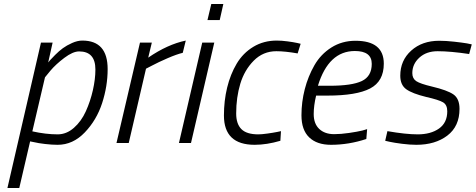

<svg xmlns="http://www.w3.org/2000/svg" viewBox="-20 -712 2369 956"><path d="M374 -456C428 -456 455 -426 455 -366C455 -334 450.8 -299.7 442.5 -263C434.2 -226.3 422.5 -191.3 407.5 -158C392.5 -124.7 372.7 -97.2 348 -75.5C323.3 -53.8 296.3 -43 267 -43C227.7 -43 185.7 -48 141 -58L204 -327L231 -360C249 -381.3 272.2 -402.7 300.5 -424C328.8 -445.3 353.3 -456 374 -456ZM76 224 130 -8 150 -4C163.3 -0.7 181.5 2.3 204.5 5C227.5 7.7 248.3 9 267 9C317.7 9 362.7 -11.5 402 -52.5C441.3 -93.5 470.2 -142.2 488.5 -198.5C506.8 -254.8 516 -311.3 516 -368C516 -462.7 474 -510 390 -510C374 -510 357 -506 339 -498C321 -490 305.7 -481.3 293 -472C280.3 -462.7 267.7 -451.7 255 -439C242.3 -426.3 233.8 -417.5 229.5 -412.5C225.2 -407.5 222 -403.7 220 -401L242 -500H184L17 224Z M621 0 707 -370 738 -386C758 -396.7 783.3 -408.7 814 -422C844.7 -435.3 870 -444.3 890 -449L905 -510C844.3 -497.3 782 -469 718 -425L736 -500H677L560 0Z M1074 -612 1092 -692H1032L1013 -612ZM931 0 1047 -500H987L871 0Z M1358 -510C1314.7 -510 1275.8 -499.7 1241.5 -479C1207.2 -458.3 1179.5 -430.3 1158.5 -395C1137.5 -359.7 1121.7 -320 1111 -276C1100.3 -232 1095 -185.7 1095 -137C1095 -39.7 1146 9 1248 9C1288 9 1330.7 2.3 1376 -11L1379 -59L1360 -55C1346.7 -52.3 1330.5 -49.7 1311.5 -47C1292.5 -44.3 1277.3 -43 1266 -43C1227.3 -43 1199.3 -51.7 1182 -69C1164.7 -86.3 1156 -112.3 1156 -147C1156 -200.3 1162.8 -249.7 1176.5 -295C1190.2 -340.3 1212.5 -378.7 1243.5 -410C1274.5 -441.3 1312 -457 1356 -457C1385.3 -457 1420.7 -453.3 1462 -446L1477 -494L1460 -498C1448 -500.7 1432 -503.3 1412 -506C1392 -508.7 1374 -510 1358 -510Z M1563 -285C1598.3 -400.3 1659.7 -458 1747 -458C1803 -458 1831 -436.7 1831 -394C1831 -352.7 1814.5 -324.2 1781.5 -308.5C1748.5 -292.8 1695.3 -285 1622 -285ZM1644 -44C1612.7 -44 1587.8 -52.7 1569.5 -70C1551.2 -87.3 1542 -112 1542 -144C1542 -172 1546 -202.7 1554 -236H1610C1706.7 -236 1777.7 -247.8 1823 -271.5C1868.3 -295.2 1891 -336.3 1891 -395C1891 -471 1844 -509 1750 -509C1705.3 -509 1665.3 -497.8 1630 -475.5C1594.7 -453.2 1566.5 -423.7 1545.5 -387C1524.5 -350.3 1508.5 -310.7 1497.5 -268C1486.5 -225.3 1481 -182 1481 -138C1481 -89.3 1493.8 -52.7 1519.5 -28C1545.2 -3.3 1581.3 9 1628 9C1687.3 9 1746 -0.7 1804 -20L1808 -69L1784 -62C1767.3 -58 1745.3 -54 1718 -50C1690.7 -46 1666 -44 1644 -44Z M2329 -491 2305 -496C2289 -498.7 2267.5 -501.5 2240.5 -504.5C2213.5 -507.5 2189 -509 2167 -509C2110.3 -509 2063.8 -492.7 2027.5 -460C1991.2 -427.3 1973 -385.7 1973 -335C1973 -304.3 1983 -281.8 2003 -267.5C2023 -253.2 2056.3 -240.3 2103 -229C2144.3 -219.7 2172 -210.8 2186 -202.5C2200 -194.2 2207 -179.3 2207 -158C2207 -120 2193.3 -91.3 2166 -72C2138.7 -52.7 2103.3 -43 2060 -43C2020.7 -43 1970.3 -48.3 1909 -59L1898 -11L1920 -6C1935.3 -2.7 1956 0.7 1982 4C2008 7.3 2031.7 9 2053 9C2115.7 9 2167.2 -6.3 2207.5 -37C2247.8 -67.7 2268 -112 2268 -170C2268 -204 2257.8 -228 2237.5 -242C2217.2 -256 2181.7 -269 2131 -281C2091.7 -290.3 2065.5 -299.3 2052.5 -308C2039.5 -316.7 2033 -330 2033 -348C2033 -378 2044.7 -403.7 2068 -425C2091.3 -446.3 2121.7 -457 2159 -457C2201.7 -457 2254 -452.3 2316 -443Z"/></svg>

Font: RazerF5 Light
Style: Italic
Weight: 300
Foundry: Razer Inc.
Version: Version 2